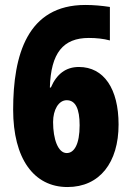

<svg xmlns="http://www.w3.org/2000/svg" viewBox="-20 -744 530 774"><path d="M33 -302C33 -105 116 10 252 10C382 10 458 -89 458 -242C458 -386 399 -474 298 -474C245 -474 208 -445 185 -391H181C185 -531 235 -591 338 -591C368 -591 397 -588 423 -581V-716C390 -721 357 -724 324 -724C90 -724 33 -522 33 -302ZM249 -127C214 -127 194 -183 194 -252C194 -301 216 -340 249 -340C284 -340 301 -306 301 -239C301 -162 279 -127 249 -127Z"/></svg>

Font: Noto Sans Bengali ExtraCondensed ExtraBold
Style: Regular
Weight: 800
Width: 2
Designer: Joana Ranito - Universal Thirst; Jelle Bosma - Monotype Design Team
Foundry: Universal Thirst ehf.
Version: Version 3.000